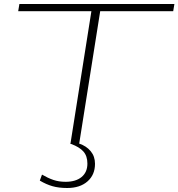

<svg xmlns="http://www.w3.org/2000/svg" viewBox="-20 -720 892 960"><path d="M179 183 190 153Q219 170 246.5 179.5Q274 189 308 189Q359 189 388 165Q417 141 417 98Q417 60 397 37.5Q377 15 336 0H332L437 -664H71L77 -700H852L846 -664H481L376 -2Q412 10 433.5 36Q455 62 455 99Q455 154 417.5 187Q380 220 316 220Q274 220 242.5 211Q211 202 179 183Z"/></svg>

Font: Georama ExtraExtended ExtraLight
Style: Italic
Weight: 200
Width: 8
Italic angle: -9°
Designer: Jean-Baptiste Levee
Foundry: Production Type
Version: Version 1.000